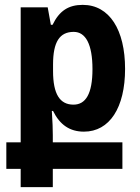

<svg xmlns="http://www.w3.org/2000/svg" viewBox="-20 -531 577 789"><path d="M65 238H197V163H483V54H197V24C197 3 196 -32 193 -75H198C226 -18 267 10 325 10C430 10 494 -88 494 -248C494 -408 430 -511 320 -511C262 -511 224 -487 196 -429H189L176 -501H65V54H6V163H65ZM282 -101C226 -101 198 -144 198 -239V-266C198 -359 225 -400 283 -400C332 -400 360 -349 360 -247C360 -145 332 -101 282 -101Z"/></svg>

Font: Noto Sans Armenian Condensed
Style: Bold
Weight: 700
Width: 3
Designer: Monotype Design Team
Foundry: Monotype Imaging Inc.
Version: Version 2.008